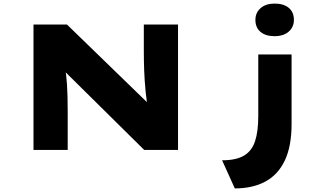

<svg xmlns="http://www.w3.org/2000/svg" viewBox="-20 -837 1867 1072"><path d="M167 0V-700H354L834 -234L803 -244Q797 -286 793.5 -321Q790 -356 788 -386Q786 -416 785 -443Q784 -470 783.5 -497Q783 -524 783 -553V-700H974V0H785L279 -500L338 -483Q341 -470 344 -453.5Q347 -437 349.5 -415.5Q352 -394 354 -365Q356 -336 357 -297Q358 -258 358 -208V0ZM1291 215 1220 58Q1298 58 1342 32Q1386 6 1404 -48.5Q1422 -103 1422 -189V-533H1608V-145Q1608 -20 1570 59.5Q1532 139 1461 177Q1390 215 1291 215ZM1513 -635Q1463 -635 1434.5 -659Q1406 -683 1406 -726Q1406 -766 1435 -791.5Q1464 -817 1513 -817Q1564 -817 1592.5 -793Q1621 -769 1621 -726Q1621 -686 1592 -660.5Q1563 -635 1513 -635Z"/></svg>

Font: Lexend Zetta ExtraBold
Style: Regular
Weight: 800
Designer: Bonnie Shaver-Troup, Thomas Jockin
Foundry: Lexend
Version: Version 1.007